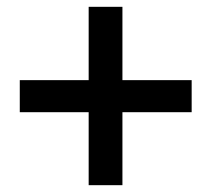

<svg xmlns="http://www.w3.org/2000/svg" viewBox="-20 -655 620 563"><path d="M240 -112V-326H38V-420H240V-635H339V-420H542V-326H339V-112Z"/></svg>

Font: Noto Sans KR Thin SemiBold
Style: Regular
Weight: 600
Version: Version 2.004-H2;hotconv 1.0.118;makeotfexe 2.5.65603